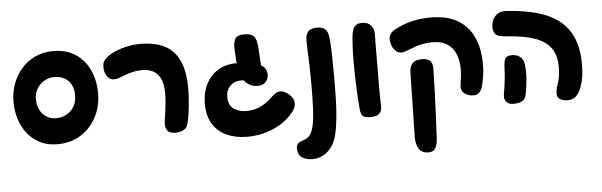

<svg xmlns="http://www.w3.org/2000/svg" viewBox="-53 -795 3958 1263"><g transform="rotate(-5 1926.0 -163.5)"><path d="M39.6 -290Q39.6 -350 59.2 -405.7Q78.9 -461.3 116.6 -505.4Q154.3 -549.4 207.7 -574.7Q261.1 -600 327.6 -600Q415.6 -600 476.2 -559.3Q536.9 -518.7 567.8 -450.2Q598.8 -381.8 598.8 -299Q598.8 -211.4 561.3 -140.4Q523.9 -69.3 457.7 -28.2Q391.6 13 304.6 13Q222.6 13 163 -27.7Q103.4 -68.3 71.5 -137.4Q39.6 -206.4 39.6 -290ZM447.1 -297.2Q447.1 -339.6 431.7 -368.8Q416.2 -398 387.9 -413.4Q359.7 -428.9 321.4 -428.9Q283.6 -428.9 253.1 -410.6Q222.6 -392.3 205.1 -361.9Q187.7 -331.4 187.7 -294.8Q187.7 -253.9 203.5 -223.2Q219.3 -192.4 247 -175.4Q274.7 -158.3 308.9 -158.3Q347.3 -158.3 378.6 -175Q409.8 -191.7 428.4 -222.9Q447.1 -254.1 447.1 -297.2Z M1192.4 -275.7Q1192.4 -240.7 1189.3 -199.3Q1186.2 -158 1180.7 -118.7Q1175.2 -79.3 1167.4 -49.3Q1159.6 -18.7 1137.2 -6.7Q1114.9 5.2 1083.7 5.2Q1047.9 5.2 1033 -11.7Q1018.1 -28.7 1018.1 -61.7Q1018.1 -69.7 1021.3 -89.3Q1024.6 -109 1028.3 -136.1Q1032 -163.2 1035.2 -195.7Q1038.4 -228.2 1038.4 -261.9Q1038.4 -304.2 1029.3 -334.7Q1020.1 -365.2 1002.2 -385.1Q984.2 -404.9 958.4 -414.6Q932.6 -424.3 899.4 -424.3Q871.3 -424.3 842.3 -418.3Q813.2 -412.2 785 -401Q764.1 -392.4 745.7 -386.1Q727.2 -379.8 711.1 -379.8Q683.4 -379.8 666.1 -405.4Q648.7 -431.1 648.7 -464.3Q648.7 -487.7 655.6 -500.9Q662.4 -514.2 676.9 -526.7Q690.2 -538.8 709.6 -549.5Q729 -560.2 747.6 -567.2Q781.9 -581 822.5 -589Q863.1 -597 904.3 -597Q997.2 -597 1061.5 -565.2Q1125.8 -533.4 1159.1 -462.9Q1192.4 -392.4 1192.4 -275.7Z M1292.4 -167.6Q1292.4 -240.1 1320.3 -295.6Q1348.2 -351.1 1399.2 -383.2Q1450.2 -415.3 1519.1 -415.3Q1551.3 -415.3 1586.6 -412.3Q1621.9 -409.3 1652.3 -400.2Q1682.7 -391 1701.8 -372.7Q1721 -354.4 1721 -322.9Q1721 -296.9 1703.3 -275.7Q1685.6 -254.6 1648.6 -254.6Q1604.3 -254.6 1572.1 -285.7Q1539.8 -316.8 1530.1 -370Q1524.6 -403.7 1521.9 -442.1Q1519.2 -480.6 1518 -513.7Q1517 -555.9 1530.7 -578Q1544.4 -600.1 1590.9 -600.1Q1637.1 -600.1 1654.4 -579.2Q1671.7 -558.2 1675.2 -509.6Q1675.2 -503.3 1676.6 -480.9Q1678 -458.4 1679.9 -430.4Q1681.8 -402.3 1683.6 -376.9Q1685.3 -351.4 1686.3 -339.2L1626.4 -288.1Q1605.1 -293.6 1582.8 -296.8Q1560.4 -300 1539 -300Q1501.1 -300 1472.1 -273Q1443.1 -246 1443.1 -196.6Q1443.1 -146.3 1476.7 -121.3Q1510.2 -96.3 1563.2 -96.3Q1614.1 -96.3 1658.5 -118.4Q1702.9 -140.6 1730.1 -169.6Q1747 -187.1 1762.2 -196.2Q1777.4 -205.3 1793.7 -205.3Q1813.2 -205.3 1833.4 -192.6Q1853.7 -179.9 1868.1 -160.3Q1882.4 -140.8 1882.4 -120.2Q1882.4 -89.3 1852.3 -54Q1796.3 9.3 1717.5 41.2Q1638.7 73 1552 73Q1477.4 73 1418.4 46.8Q1359.4 20.7 1325.9 -32.9Q1292.4 -86.6 1292.4 -167.6Z M2152.3 -459.4Q2153.3 -435.3 2153.8 -399.8Q2154.3 -364.3 2154.8 -323.5Q2155.3 -282.7 2155.3 -241Q2155.3 -116 2149.1 -34.2Q2142.8 47.7 2131.4 97.4Q2120.1 147.2 2103.2 174.9Q2086.3 202.7 2064.3 221.2Q2046 236.9 2020.3 246.8Q1994.7 256.8 1964.8 256.8Q1925.3 256.8 1897.8 238.3Q1870.3 219.9 1870.3 179.3Q1870.3 151.4 1885.7 142.2Q1901 132.9 1919.4 126.8Q1945.4 119 1961.3 98.6Q1977.1 78.1 1986.2 37.1Q1995.2 -3.9 1998.6 -72.3Q2001.9 -140.8 2001.9 -243.8Q2001.9 -287.2 2000.9 -327Q1999.9 -366.8 1998.4 -402.4Q1996.9 -438.1 1995.9 -469Q1994.9 -499.9 1994.7 -525Q1994.7 -562.4 2011.9 -582.4Q2029.2 -602.4 2071.3 -602.4Q2102.1 -602.4 2119.9 -589.6Q2137.7 -576.7 2143.8 -548Q2147.3 -532.2 2149.3 -505.8Q2151.3 -479.4 2152.3 -459.4Z M2297.8 -518.9Q2300.6 -545.3 2306.8 -565.3Q2313 -585.3 2327.3 -596.4Q2341.7 -607.4 2368.8 -607.4Q2407.6 -607.4 2427.6 -583.9Q2447.6 -560.4 2446.6 -526.1Q2445.6 -498.7 2445.4 -469.3Q2445.3 -439.9 2445.1 -408Q2445.1 -351 2444.5 -292.4Q2443.9 -233.8 2443.9 -174.8Q2443.9 -115.9 2445.9 -56.4Q2447.4 -21.2 2430.4 -3.2Q2413.3 14.8 2368.7 14.8Q2329.6 14.8 2318.2 0Q2306.9 -14.8 2304.1 -41.6Q2299.3 -96.3 2296.4 -149.9Q2293.6 -203.6 2292.3 -256.8Q2291 -310 2291.2 -363.6Q2291.2 -405.9 2293.2 -447.2Q2295.2 -488.6 2297.8 -518.9Z M3137.8 -265.4Q3137.8 -227.2 3132.5 -193Q3127.2 -158.8 3119.4 -127.6Q3112.3 -100.2 3097.8 -84.4Q3083.2 -68.6 3057.6 -68.6Q3028.1 -68.6 3002.9 -84.7Q2977.8 -100.8 2977.8 -133Q2977.8 -136 2977.9 -139.3Q2978 -142.7 2979 -145.4Q2984.2 -175.3 2986.7 -199.9Q2989.1 -224.4 2989.1 -249.9Q2989.1 -306 2971.3 -348.8Q2953.4 -391.7 2915.8 -416Q2878.2 -440.3 2819.3 -440.3Q2777.7 -440.3 2739.2 -431.2Q2700.8 -422 2651.7 -401.4Q2639.8 -396.7 2630.2 -393.8Q2620.6 -390.9 2611.4 -390.9Q2588.6 -390.9 2572.6 -405.9Q2556.6 -420.9 2548.6 -442.6Q2540.6 -464.3 2540.6 -482.3Q2540.6 -523.9 2581.7 -545.4Q2642.1 -577.3 2698.7 -590.4Q2755.3 -603.6 2822.9 -603.6Q2931 -603.6 3000.5 -561.6Q3070 -519.7 3103.9 -443.8Q3137.8 -367.9 3137.8 -265.4ZM2810 -264.8Q2809.2 -195.6 2806.3 -119.5Q2803.4 -43.4 2799.9 34.2Q2796.4 111.9 2792.4 188.8Q2790.7 229.4 2777.6 254.4Q2764.6 279.3 2730.3 279.3Q2686.6 279.3 2667.1 247.9Q2647.7 216.4 2648.7 165.4Q2649.9 123.2 2651 70.5Q2652.1 17.8 2653.2 -39.3Q2654.3 -96.3 2655.4 -151.7Q2656.6 -207.1 2657.6 -253.7Q2658.6 -290.4 2671.7 -307.8Q2684.8 -325.1 2703.8 -330.3Q2722.9 -335.4 2742.7 -335.4Q2771.3 -335.4 2791.1 -321.3Q2810.8 -307.1 2810 -264.8Z M3786.3 -210.4Q3786.3 -167.2 3781.3 -131.4Q3776.2 -95.7 3763.7 -61.3Q3748.6 -20.8 3726.8 -1.8Q3705 17.2 3673.3 17.2Q3660.7 17.2 3644 13.6Q3627.3 9.9 3615.2 -0.6Q3603.1 -11.1 3603.1 -32.2Q3603.1 -42.3 3605.5 -56.9Q3607.9 -71.4 3611.4 -80.8Q3622.6 -111.8 3627.8 -139.8Q3633.1 -167.9 3633.1 -205.3Q3633.1 -286.6 3596.5 -334.4Q3559.9 -382.2 3489.2 -405.5Q3418.6 -428.8 3316.2 -436Q3289.9 -438 3272.8 -441.1Q3255.8 -444.1 3244.4 -450.7Q3233 -458 3226.8 -472.5Q3220.6 -487 3220.6 -504Q3220.6 -529.3 3230.8 -552.1Q3241 -574.8 3261.1 -588.9Q3281.2 -603 3310.1 -603Q3312.1 -603 3316.7 -603Q3321.3 -603 3331.9 -602Q3433.9 -595 3517.6 -572.6Q3601.2 -550.2 3661.5 -505.8Q3721.8 -461.3 3754.1 -389.2Q3786.3 -317 3786.3 -210.4ZM3276.9 -235.1Q3277.7 -271.4 3287.4 -290.8Q3297.2 -310.1 3333 -310.1Q3365.4 -310.1 3386.7 -292.4Q3407.9 -274.7 3412 -242.4Q3418.1 -195.3 3414.1 -145.2Q3410.1 -95 3401.1 -48.6Q3394 -12.1 3370.9 -1.2Q3347.8 9.7 3315 9.7Q3282 9.7 3267 -9.6Q3252 -28.8 3258.1 -61.8Q3266.1 -105.3 3271.1 -151.9Q3276.1 -198.6 3276.9 -235.1Z"/></g></svg>

Font: Playpen Sans Hebrew
Style: Regular
Weight: 400
Designer: Tom Grace, Laura Meseguer, Veronika Burian, José Scaglione
Foundry: TypeTogether
Version: Version 2.000